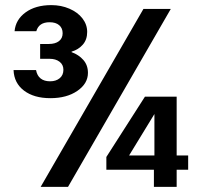

<svg xmlns="http://www.w3.org/2000/svg" viewBox="-20 -731 782 751"><path d="M37 -609Q41 -654 80 -682.5Q119 -711 181 -711Q219 -711 251.5 -697Q284 -683 302.5 -659Q321 -635 321 -606Q321 -576 304 -556.5Q287 -537 260 -529V-527Q288 -517 306 -496.5Q324 -476 324 -446Q324 -404 282.5 -375.5Q241 -347 177 -347Q113 -347 74 -376.5Q35 -406 33 -457H121Q125 -435 139 -424Q153 -413 176 -413Q199 -413 213.5 -425Q228 -437 228 -458Q228 -478 213 -489.5Q198 -501 174 -501H137V-559H171Q196 -559 210.5 -570Q225 -581 225 -601Q225 -621 211.5 -632.5Q198 -644 174 -644Q132 -644 122 -609ZM648 -696 246 0H139L541 -696ZM716 -67H671V0H582V-67H396V-117L547 -353H671V-123H716ZM584 -285 485 -123H584Z"/></svg>

Font: Poppins-Tabular Medium
Style: Regular
Weight: 500
Designer: Ninad Kale (Devanagari), Jonny Pinhorn (Latin)
Foundry: Indian Type Foundry
Version: Version 4.004